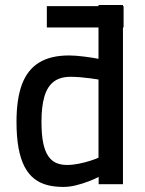

<svg xmlns="http://www.w3.org/2000/svg" viewBox="-20 -731 576 762"><path d="M165.9 -622V-706.7H470.5V-622ZM231.1 10.9Q195.8 10.9 166.7 3.2Q137.6 -4.5 115.1 -22.4Q92.6 -40.2 77.1 -70.1Q61.5 -100.1 53.5 -144Q45.5 -187.8 45.5 -248.3Q45.5 -338 67.1 -396Q88.7 -453.9 134.7 -482.4Q180.7 -510.9 253.9 -510.9Q279.5 -510.9 314.5 -506.4Q349.4 -501.9 370.9 -497.6V-711.2H468V0H371.5V-28.8Q355.8 -20.3 331.7 -11.2Q307.5 -2 281.5 4.5Q255.4 10.9 231.1 10.9ZM245.6 -76.3Q268.2 -76.3 291.9 -81.1Q315.6 -85.8 336.7 -92.5Q357.9 -99.1 370.9 -105.1V-415.4Q358.5 -417.4 338.9 -420.1Q319.3 -422.8 298.5 -424.5Q277.7 -426.2 260.2 -426.2Q218.1 -426.2 192.8 -406.5Q167.5 -386.9 156.1 -347.5Q144.6 -308.2 144.6 -248.3Q144.6 -196.1 151.7 -162.5Q158.9 -128.8 172.5 -110Q186.1 -91.2 204.4 -83.8Q222.7 -76.3 245.6 -76.3Z"/></svg>

Font: Titillium Web SemiBold
Style: Regular
Weight: 600
Designer: Mohamed Gaber, Accademia di Belle Arti di Urbino
Foundry: Kief Type Foundry, Accademia di Belle Arti di Urbino
Version: Version 3.000; ttfautohint (v1.8.4)